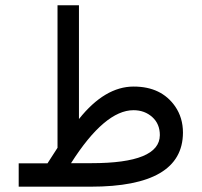

<svg xmlns="http://www.w3.org/2000/svg" viewBox="-20 -702 760 722"><path d="M276.9 -682.1H196.3V-146L195.8 -145.5L158.7 -87.9H158.2H157.2H50.3V0H321.3C552.2 0 667.5 -67.9 668 -203.1C668 -240.7 658.2 -273.4 638.7 -301.8C604 -351.6 552.2 -376.5 482.4 -376.5C410.6 -376.5 341.8 -335.9 276.9 -254.4ZM247.1 -88.4C331.5 -221.2 410.2 -287.6 481.9 -287.6C510.3 -287.6 533.7 -278.8 552.7 -261.7C571.8 -244.6 581.1 -221.7 581.1 -193.8C580.6 -123.5 495.1 -88.4 324.2 -88.4Z"/></svg>

Font: Nahid
Style: Regular
Weight: 400
Foundry: DejaVu fonts team - Redesigned by Saber Rastikerdar
Version: Version 0.3.0